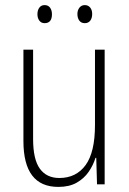

<svg xmlns="http://www.w3.org/2000/svg" viewBox="-20 -724 507 754"><path d="M391 -529V0H361L358 -104H355Q346 -75 328 -49Q310 -23 281 -6.5Q252 10 209 10Q72 10 72 -170V-529H110V-178Q110 -98 136.5 -61.5Q163 -25 213 -25Q279 -25 316 -75.5Q353 -126 353 -233V-529ZM127 -668Q127 -684 134.5 -694Q142 -704 155 -704Q169 -704 176.5 -694Q184 -684 184 -668Q184 -633 155 -633Q142 -633 134.5 -643Q127 -653 127 -668ZM284 -669Q284 -684 292 -694Q300 -704 313 -704Q326 -704 334 -694.5Q342 -685 342 -669Q342 -653 334.5 -643Q327 -633 313 -633Q299 -633 291.5 -643Q284 -653 284 -669Z"/></svg>

Font: Noto Sans Khmer UI Condensed ExtraLight
Style: Regular
Weight: 200
Width: 3
Designer: Danh Hong and the Monotype Design Team
Foundry: Monotype Imaging Inc.
Version: Version 2.002; ttfautohint (v1.8.4.7-5d5b)